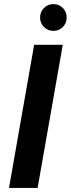

<svg xmlns="http://www.w3.org/2000/svg" viewBox="-20 -919 346 939"><path d="M24 0 147 -700H287L164 0ZM241 -768Q214 -768 195 -787Q176 -806 176 -833Q176 -861 195 -880Q214 -899 241 -899Q269 -899 287.5 -880Q306 -861 306 -833Q306 -806 287.5 -787Q269 -768 241 -768Z"/></svg>

Font: DM Sans 17pt ExtraBold
Style: Italic
Weight: 800
Italic angle: -10°
Version: Version 4.004;gftools[0.9.30]